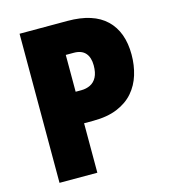

<svg xmlns="http://www.w3.org/2000/svg" viewBox="-107 -801 790 888"><g transform="rotate(-15 288.0 -357.0)"><path d="M297.9 -713.9Q420.9 -713.9 482.4 -654.8Q543.9 -595.7 543.9 -486.8Q543.9 -436 530 -390.6Q516.1 -345.2 486.3 -310.8Q456.5 -276.4 408.7 -256.6Q360.8 -236.8 293.5 -236.8H249.5V0H68.4V-713.9ZM287.6 -564H249.5V-387.7H276.4Q300.3 -387.7 319.8 -397.2Q339.4 -406.7 350.6 -428Q361.8 -449.2 361.8 -483.9Q361.8 -522 343.5 -543Q325.2 -564 287.6 -564Z"/></g></svg>

Font: Open Sans SemiCondensed ExtraBold
Style: Regular
Weight: 800
Width: 4
Designer: Monotype Design Team
Foundry: Monotype Imaging Inc.
Version: Version 3.000